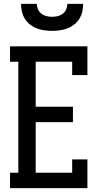

<svg xmlns="http://www.w3.org/2000/svg" viewBox="-20 -975 540 995"><path d="M32 0V-80H75V-655H32V-735H433V-586H354V-655H165V-422H358V-342H165V-80H354V-149H433V0ZM250 -815Q230 -815 209.5 -818Q189 -821 170.5 -828Q152 -835 135.5 -848Q119 -861 108.5 -878Q98 -895 93.5 -915Q89 -935 89 -955H171Q171 -940 177 -926.5Q183 -913 194.5 -904Q206 -895 220.5 -891.5Q235 -888 250 -888Q265 -888 279.5 -891.5Q294 -895 305.5 -904Q317 -913 323 -926.5Q329 -940 329 -955H411Q411 -935 406.5 -915Q402 -895 391.5 -878Q381 -861 364.5 -848Q348 -835 329.5 -828Q311 -821 290.5 -818Q270 -815 250 -815Z"/></svg>

Font: Iosevka Slab Medium
Style: Regular
Weight: 500
Monospace: yes
Designer: Belleve Invis
Foundry: Belleve Invis
Version: Version 11.1.1; ttfautohint (v1.8.3)